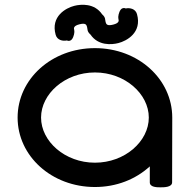

<svg xmlns="http://www.w3.org/2000/svg" viewBox="-20 -788 800 809"><path d="M380 -585.2C197.5 -585.2 54.2 -454.6 54.2 -292.6C54.2 -130.6 197.5 0 380 0C470.4 0 551.4 -32.3 611.2 -86.9L611.2 -19.5C611.2 1.5 642.8 1.3 656.4 1.3C671.1 1.3 705.2 1.2 705.2 -19.8L705.8 -292.6C705.8 -454.6 562.5 -585.2 380 -585.2ZM607 -292.6C607 -192.7 506.6 -102.5 380 -102.5C253.4 -102.5 153 -192.7 153 -292.6C153 -392.5 253.4 -482.7 380 -482.7C506.6 -482.7 607 -392.5 607 -292.6ZM214.6 -641.2C220.9 -618.9 244.5 -613.8 261.7 -617.5C269 -613.8 278.1 -615.9 283 -622.3C291.4 -633.3 295.1 -653.2 292.8 -661.3C290.7 -668.8 288.6 -678.9 314.8 -685.6C340.4 -692.1 344.2 -684.1 346.7 -674.9C349.6 -664.7 345.9 -655.8 361.4 -642.2C393.7 -594.7 450.3 -599.2 478.7 -606.5C513.4 -615.3 579.2 -650.4 557.2 -728.6C550.9 -751 527.3 -756 510 -752.4C502.7 -756.1 493.6 -754 488.7 -747.5C480.3 -736.5 476.6 -716.7 478.9 -708.6C481 -701.1 483.2 -691 457 -684.3C431.3 -677.8 427.6 -685.8 425 -695C422.1 -705.2 425.9 -714.1 410.4 -727.6C378 -775.2 321.5 -770.7 293 -763.4C258.3 -754.6 192.5 -719.5 214.6 -641.2Z"/></svg>

Font: Hi.
Style: Black
Weight: 400
Designer: Mew Too, Robert Jablonski
Foundry: Cannot Into Space Fonts
Version: Version 1.996